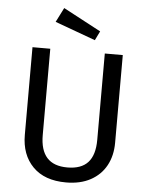

<svg xmlns="http://www.w3.org/2000/svg" viewBox="-61 -960 783 1021"><g transform="rotate(5 331.0 -449.5)"><path d="M572 -221Q572 -152 543.5 -99.5Q515 -47 460.5 -17.5Q406 12 330 12Q215 12 152.5 -51.5Q90 -115 90 -221V-689H185V-228Q185 -148 221 -108Q257 -68 330 -68Q404 -68 440 -107.5Q476 -147 476 -228V-689H572ZM441 -804 417 -755 201 -834 240 -911Z"/></g></svg>

Font: Fira Sans
Style: Regular
Weight: 400
Designer: bBox Type GmbH & Carrois Corporate GbR & Edenspiekermann AG
Foundry: bBox Type GmbH & Carrois Corporate GbR & Edenspiekermann AG
Version: Version 4.301